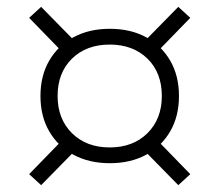

<svg xmlns="http://www.w3.org/2000/svg" viewBox="-20 -588 640 560"><path d="M300 -112Q240 -112 194.5 -136.5Q149 -161 123.5 -205Q98 -249 98 -308Q98 -367 123.5 -411Q149 -455 194.5 -479.5Q240 -504 300 -504Q361 -504 406 -479.5Q451 -455 476.5 -411Q502 -367 502 -308Q502 -249 476.5 -205Q451 -161 406 -136.5Q361 -112 300 -112ZM100 -48 65 -80 170 -188 206 -156ZM500 -48 394 -156 430 -188 535 -80ZM300 -158Q368 -158 410 -199.5Q452 -241 452 -308Q452 -376 410 -417Q368 -458 300 -458Q232 -458 190 -417Q148 -376 148 -308Q148 -241 190 -199.5Q232 -158 300 -158ZM170 -428 65 -536 100 -568 206 -460ZM430 -428 394 -460 500 -568 535 -536Z"/></svg>

Font: Victor Mono Thin Thin
Style: Regular
Weight: 250
Monospace: yes
Version: Version 1.561;gftools[0.9.30]